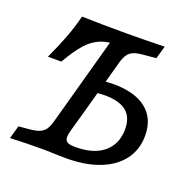

<svg xmlns="http://www.w3.org/2000/svg" viewBox="-106 -681 803 791"><g transform="rotate(20 296.0 -285.0)"><path d="M269.4 -512.1H310.1Q261.4 -512.1 228.7 -499.4Q196 -486.7 168.2 -456.1Q140.5 -425.4 107 -367.6H48.2Q76.8 -429.4 94.3 -476.2Q111.8 -523 123.8 -571Q215.8 -568.5 316.6 -568.5H326.7H325.5Q379.1 -568.5 486.2 -571L470 -514.5L414.7 -509.7Q387.5 -507.3 372.4 -500.9Q357.3 -494.5 348.1 -481.6Q338.9 -468.7 332.4 -445.2L265.4 -201.6H183.9ZM16.1 0.7 32.2 -56.5 76.1 -60.4Q105.5 -62.8 121.8 -69.5Q138 -76.3 147.2 -89.2Q156.4 -102.2 162.9 -125.8L183.9 -201.6H265.4L242.6 -120.8Q234.7 -93.9 235.8 -80.4Q237 -66.9 247.6 -61.7Q258.3 -56.5 281.8 -56.5H284.3Q335.5 -56.5 372.6 -73.1Q409.7 -89.8 429.5 -120.9Q449.3 -152 449.3 -195.5Q449.3 -247.7 418 -273Q386.7 -298.4 322.6 -298.4Q296.5 -298.4 274.3 -293.8L288.8 -350.1Q300 -351.7 313.6 -352.9Q327.2 -354 341 -354Q435.3 -354 485.7 -313.7Q536 -273.4 536 -198.4Q536 -137.8 502.8 -93.1Q469.6 -48.3 407.9 -24.2Q346.3 0 261.8 0Q239.5 -0.8 216.4 -0.8Q184.8 -2.4 167.7 -2.4H169.8Q79.5 -2.4 16.1 0.7Z"/></g></svg>

Font: Playfair Micro SmCond SmLight
Style: Italic
Weight: 360
Width: 4
Italic angle: -15.6°
Designer: Claus Eggers Sørensen
Foundry: Claus Eggers Sørensen
Version: Version 2.203;Glyphs 3.3 (3326)